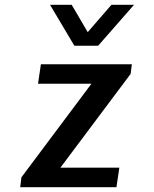

<svg xmlns="http://www.w3.org/2000/svg" viewBox="-20 -778 640 798"><path d="M64 0 69 -41 360 -430H138L150 -511H528L523 -471L231 -81H476L464 0ZM537 -758 388 -588H289L188 -758H278L370 -601H307L443 -758Z"/></svg>

Font: Chivo Mono Medium Medium
Style: Italic
Weight: 500
Italic angle: -8.05°
Monospace: yes
Version: Version 1.008